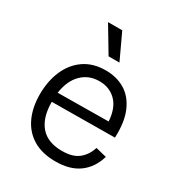

<svg xmlns="http://www.w3.org/2000/svg" viewBox="-180 -865 920 994"><g transform="rotate(30 280.0 -368.5)"><path d="M299 12Q219 12 165 -20.5Q111 -53 83.5 -112Q56 -171 56 -249Q56 -329 83.5 -392Q111 -455 163.5 -491Q216 -527 291 -527Q356 -527 405.5 -497.5Q455 -468 482 -406.5Q509 -345 505 -249L129 -246Q129 -153 172 -102.5Q215 -52 301 -52Q366 -52 400.5 -80.5Q435 -109 449 -155L514 -139Q493 -67 439.5 -27.5Q386 12 299 12ZM291 -462Q227 -462 185 -420Q143 -378 132 -302L435 -305Q430 -383 390.5 -422.5Q351 -462 291 -462ZM266 -597 175 -749H260L331 -597Z"/></g></svg>

Font: Bricolage Grotesque 10pt Light
Style: Regular
Weight: 300
Designer: Mathieu Triay
Foundry: Atelier Triay
Version: Version 1.000; ttfautohint (v1.8.4.7-5d5b);gftools[0.9.32]